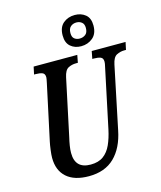

<svg xmlns="http://www.w3.org/2000/svg" viewBox="-137 -1048 968 1156"><g transform="rotate(-15 347.0 -470.0)"><path d="M273 10Q182 10 134 -33Q86 -76 86 -154Q86 -173 90 -203.5Q94 -234 98 -252L172 -597Q178 -625 178 -632Q178 -655 162 -661Q146 -667 121 -667H111L121 -714H393L384 -667H373Q346 -667 324 -655.5Q302 -644 293 -601L218 -248Q212 -223 208 -198.5Q204 -174 204 -153Q204 -55 301 -55Q350 -55 380.5 -77.5Q411 -100 429 -140Q447 -180 458 -232L536 -601Q541 -621 541 -632Q541 -655 525 -661Q509 -667 484 -667H474L483 -714H694L684 -667H673Q648 -667 625.5 -655.5Q603 -644 594 -600L513 -211Q492 -106 432.5 -48Q373 10 273 10ZM430 -758Q391 -758 364.5 -780.5Q338 -803 338 -849Q338 -900 367.5 -925Q397 -950 440 -950Q479 -950 506 -928Q533 -906 533 -860Q533 -809 502.5 -783.5Q472 -758 430 -758ZM433 -805Q454 -805 469.5 -817Q485 -829 485 -858Q485 -882 471 -893Q457 -904 438 -904Q417 -904 402 -891.5Q387 -879 387 -851Q387 -826 400.5 -815.5Q414 -805 433 -805Z"/></g></svg>

Font: Noto Serif ExtraCondensed SemiBold
Style: Italic
Weight: 600
Width: 2
Italic angle: -12°
Designer: Monotype Design Team
Foundry: Monotype Imaging Inc.
Version: Version 2.013